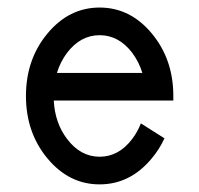

<svg xmlns="http://www.w3.org/2000/svg" viewBox="-20 -479 528 509"><path d="M244.1 9.8Q163.1 9.8 106 -58.8Q48.8 -127.4 48.8 -224.6Q48.8 -321.8 106 -390.4Q163.1 -459 244.1 -459Q325.2 -459 382.3 -390.4Q439.5 -321.8 439.5 -224.6V-212.4H122.6Q125.5 -153.3 157.7 -110.8Q193.4 -63.5 244.1 -63.5Q294.9 -63.5 330.6 -110.8Q344.7 -129.4 353.5 -151.9L416 -112.3Q402.8 -83.5 382.3 -59.1Q325.2 9.8 244.1 9.8ZM357.4 -285.6Q348.6 -314.5 330.6 -338.9Q294.9 -385.7 244.1 -385.7Q193.4 -385.7 157.7 -338.9Q139.6 -314.5 130.9 -285.6Z"/></svg>

Font: Catrinity
Style: Regular
Weight: 400
Designer: Alexander Lange
Foundry: High-Logic / Made with FontCreator
Version: Version 2.090;May 20, 2024;FontCreator 15.0.0.2974 64-bit